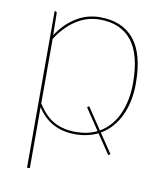

<svg xmlns="http://www.w3.org/2000/svg" viewBox="-78 -563 700 809"><g transform="rotate(10 272.0 -159.0)"><path d="M92 180V-490H95Q102 -490 102 -482L103.5 -389Q136.5 -439.5 183.2 -468.8Q230 -498 286 -498Q381 -498 431.5 -436.8Q482 -375.5 482 -248Q482 -210 475 -175.5Q468 -141 454.2 -111.5Q440.5 -82 420 -58.8Q399.5 -35.5 372.5 -20L428 62.5L420 68.5L363.5 -15Q342.5 -5 318.5 0.5Q294.5 6 267 6Q159 6 104 -81.5V180ZM305 -120.5 367 -28Q393 -43 412.2 -65.2Q431.5 -87.5 444.2 -116Q457 -144.5 463.5 -177.8Q470 -211 470 -248Q470 -370 423.2 -429Q376.5 -488 286 -488Q231.5 -488 184.8 -457.5Q138 -427 104 -373V-97.5Q136 -46 175.5 -25Q215 -4 267 -4Q319 -4 358 -23.5L297 -114.5Z"/></g></svg>

Font: Lato Hairline
Style: Regular
Weight: 100
Designer: Lukasz Dziedzic
Foundry: tyPoland Lukasz Dziedzic
Version: Version 2.007; 2014-02-27